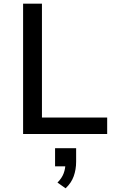

<svg xmlns="http://www.w3.org/2000/svg" viewBox="-20 -725 636 1039"><path d="M105 0V-705H207V-89H560V0ZM335 294 291 263Q315 239 324.5 213Q334 187 334 161L354 175H278V77H392V150Q392 192 379 228.5Q366 265 335 294Z"/></svg>

Font: Nunito Sans 7pt Medium
Style: Regular
Weight: 500
Designer: Vernon Adams
Foundry: Vernon Adams
Version: Version 3.101;gftools[0.9.27]